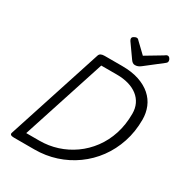

<svg xmlns="http://www.w3.org/2000/svg" viewBox="-274 -1433 1516 1618"><g transform="rotate(30 483.5 -623.5)"><path d="M104 0Q59 0 69 -28L369 -952Q374 -966 387 -972.5Q400 -979 422 -979H592Q687 -979 757 -955.5Q827 -932 874 -890.5Q921 -849 944 -793Q967 -737 967 -673Q967 -555 933 -452.5Q899 -350 838 -267Q777 -184 693.5 -124Q610 -64 511 -32Q412 0 303 0ZM175 -85H303Q392 -85 475 -111.5Q558 -138 629.5 -188.5Q701 -239 755 -311.5Q809 -384 838.5 -475Q868 -566 868 -673Q868 -725 848.5 -766Q829 -807 792.5 -835.5Q756 -864 705 -879Q654 -894 591 -894H438ZM882 -1247Q894 -1247 903 -1235Q912 -1223 912 -1212Q912 -1202 909 -1197Q906 -1192 901 -1188L739 -1062Q724 -1050 710.5 -1044.5Q697 -1039 681 -1039Q668 -1039 658 -1046Q648 -1053 639 -1066L547 -1196Q542 -1204 541 -1209Q540 -1214 540 -1218Q540 -1230 555 -1238.5Q570 -1247 579 -1247Q590 -1247 595 -1242Q600 -1237 606 -1231L700 -1141L852 -1232Q859 -1236 866 -1241.5Q873 -1247 882 -1247Z"/></g></svg>

Font: Playwrite IE
Style: Regular
Weight: 400
Designer: Veronika Burian, José Scaglione
Foundry: TypeTogether
Version: Version 1.002